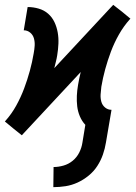

<svg xmlns="http://www.w3.org/2000/svg" viewBox="-42 -549 562 792"><path d="M178 223 179 140Q199 140 220 134Q241 128 258 114Q275 100 285 80Q295 60 298 39L310 -34Q296 -49 287.5 -69Q279 -89 276.5 -110.5Q274 -132 275 -154Q276 -176 280 -199Q282 -212 285 -225.5Q288 -239 291 -252L48 9L13 -19L-22 -48L-20 -50Q6 -79 25 -113.5Q44 -148 57.5 -184Q71 -220 81 -256.5Q91 -293 97 -329Q100 -345 101 -360.5Q102 -376 98 -390.5Q94 -405 82.5 -414.5Q71 -424 56 -424L72 -520Q95 -520 117.5 -513.5Q140 -507 156.5 -492.5Q173 -478 182.5 -458Q192 -438 196 -415.5Q200 -393 199 -369Q198 -345 194 -321Q192 -308 188.5 -294.5Q185 -281 182 -268L425 -529L461 -501L496 -472L494 -470Q468 -441 448.5 -406.5Q429 -372 415.5 -336Q402 -300 392 -263.5Q382 -227 376 -191Q374 -175 373 -159.5Q372 -144 376 -129.5Q380 -115 391.5 -105.5Q403 -96 418 -96L395 39Q391 64 382.5 88.5Q374 113 359.5 135.5Q345 158 323.5 175.5Q302 193 278 204Q254 215 228.5 219Q203 223 178 223Z"/></svg>

Font: Iosevka Term Curly
Style: Bold Italic
Weight: 700
Italic angle: -9°
Designer: Belleve Invis
Foundry: Belleve Invis
Version: Version 32.3.0